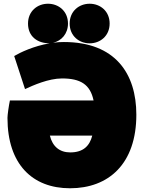

<svg xmlns="http://www.w3.org/2000/svg" viewBox="-20 -964 770 1028"><path d="M355 44C561 44 710 -86 710 -350C710 -570 597 -739 322 -739C302 -739 283 -738 264 -735C309 -745 344 -783 344 -838C344 -904 294 -944 237 -944C180 -944 130 -904 130 -838C130 -768 181 -732 246 -732C161 -718 88 -683 56 -664L114 -487C157 -507 240 -544 312 -544C411 -544 463 -512 481 -426H33C27 -398 20 -348 20 -333C20 -84 154 44 355 44ZM353 -838C353 -772 403 -732 460 -732C517 -732 567 -772 567 -838C567 -904 517 -944 460 -944C403 -944 353 -904 353 -838ZM474 -238C460 -183 426 -148 356 -148C299 -148 261 -180 247 -238Z"/></svg>

Font: Repo ExtraBlack
Style: Regular
Weight: 400
Designer: Stefan Peev
Foundry: Context Ltd
Version: Version 001.502